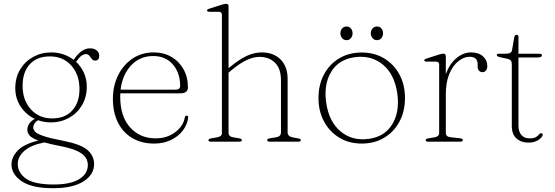

<svg xmlns="http://www.w3.org/2000/svg" viewBox="-20 -746 2920 1011"><path d="M311 -5Q406.5 13.5 441 44.2Q475.5 75 475.5 118Q475.5 174 419.2 209.5Q363 245 260 245Q147.5 245 94 208.2Q40.5 171.5 40.5 120Q40.5 81.5 72.8 47.2Q105 13 182 -6Q146.5 -19 135.2 -33Q124 -47 124 -63.5Q124 -77.5 132.2 -92.2Q140.5 -107 163 -120Q117 -142 88.8 -184.8Q60.5 -227.5 60.5 -281.5Q60.5 -338 86 -380.2Q111.5 -422.5 154.5 -446.2Q197.5 -470 249.5 -470Q283.5 -470 313.8 -459.8Q344 -449.5 368 -431L374 -439.5Q411 -491.5 454 -491.5Q476 -491.5 489.2 -480.5Q502.5 -469.5 502.5 -453Q502.5 -427 480.5 -427Q470 -427 463.5 -435.5Q457 -444 450.5 -452.5Q444 -461 432.5 -461Q422 -461 410.2 -453.5Q398.5 -446 380.5 -420.5Q407 -396 422 -362.5Q437 -329 437 -290Q437 -234 411.5 -191.5Q386 -149 343 -125.2Q300 -101.5 248 -101.5Q212.5 -101.5 180 -113Q155 -96.5 155 -75.5Q155 -64.5 164 -53.5Q173 -42.5 206 -30.8Q239 -19 311 -5ZM242.5 -449Q174.5 -449 136.8 -407.5Q99 -366 99 -294.5Q99 -219 142 -170.8Q185 -122.5 255 -122.5Q322.5 -122.5 360.5 -164.2Q398.5 -206 398.5 -277Q398.5 -352.5 355.5 -400.8Q312.5 -449 242.5 -449ZM73.5 117Q73.5 164 117.2 194.8Q161 225.5 263.5 225.5Q350.5 225.5 396.5 197.5Q442.5 169.5 442.5 122.5Q442.5 101 430.5 82.8Q418.5 64.5 386.5 49.2Q354.5 34 294 22.5Q246 13 213.5 4Q143.5 17.5 108.5 48.2Q73.5 79 73.5 117Z M969.5 -285.5Q969.5 -254.5 928.5 -254.5H613.5Q613 -246 613 -237.5Q613 -132.5 665.2 -75Q717.5 -17.5 799 -17.5Q859.5 -17.5 902.2 -49.5Q945 -81.5 953 -127Q954.5 -137 962.5 -137Q972 -137 971 -126.5Q966 -88 941.5 -57Q917 -26 878.2 -8Q839.5 10 792 10Q725.5 10 676.5 -19Q627.5 -48 601 -101Q574.5 -154 574.5 -225.5Q574.5 -293.5 601.5 -348.8Q628.5 -404 677 -437Q725.5 -470 790.5 -470Q841.5 -470 882 -446.8Q922.5 -423.5 946 -382Q969.5 -340.5 969.5 -285.5ZM786.5 -451Q716.5 -451 670.5 -401.8Q624.5 -352.5 615 -274H905Q928.5 -274 928.5 -293.5Q928.5 -362.5 890 -406.8Q851.5 -451 786.5 -451Z M1183.5 -712V-386.5L1185 -388Q1238.5 -433 1278.8 -451.5Q1319 -470 1358.5 -470Q1420 -470 1457.2 -433Q1494.5 -396 1494.5 -330V-49.5Q1494.5 -27.5 1522 -22.5L1549.5 -17.5Q1564 -15 1564 -8Q1564 0 1551.5 0H1400.5Q1387 0 1387 -8Q1387 -15.5 1402 -18L1434 -23Q1459.5 -27 1459.5 -49.5V-323Q1459.5 -385 1428 -415.8Q1396.5 -446.5 1346 -446.5Q1315 -446.5 1278.5 -429.5Q1242 -412.5 1196 -374L1183.5 -363.5V-46.5Q1183.5 -27 1208 -23L1238 -18Q1253.5 -15.5 1253.5 -8Q1253.5 0 1240 0H1090Q1077.5 0 1077.5 -8Q1077.5 -15 1092 -17.5L1124 -23Q1148.5 -27.5 1148.5 -46V-667.5Q1148.5 -684 1132.5 -684H1083.5Q1070 -684 1070 -690.5Q1070 -696.5 1082.5 -700.5L1145.5 -720.5Q1162.5 -726 1171 -726Q1183.5 -726 1183.5 -712Z M1885 -469.5Q1951 -469.5 2002.5 -438.8Q2054 -408 2083.2 -354Q2112.5 -300 2112.5 -230Q2112.5 -160 2083.5 -105.8Q2054.5 -51.5 2003.2 -20.8Q1952 10 1884.5 10Q1818.5 10 1767.2 -20.8Q1716 -51.5 1686.5 -105.8Q1657 -160 1657 -229.5Q1657 -300 1686 -354Q1715 -408 1766.2 -438.8Q1817.5 -469.5 1885 -469.5ZM1919.5 -14.5Q2004.5 -25 2045 -90.8Q2085.5 -156.5 2072 -253.5Q2057.5 -354.5 1996.8 -405.2Q1936 -456 1850 -445Q1765 -434.5 1724.5 -368.8Q1684 -303 1697.5 -206Q1712 -105.5 1772.8 -54.5Q1833.5 -3.5 1919.5 -14.5ZM1804.5 -534.5Q1790.5 -534.5 1781.5 -545.2Q1772.5 -556 1772.5 -570.5Q1772.5 -585.5 1781.5 -596Q1790.5 -606.5 1804.5 -606.5Q1819 -606.5 1827.8 -596Q1836.5 -585.5 1836.5 -570.5Q1836.5 -556 1827.8 -545.2Q1819 -534.5 1804.5 -534.5ZM1965 -534.5Q1951 -534.5 1941.8 -545.2Q1932.5 -556 1932.5 -570.5Q1932.5 -585.5 1941.8 -596Q1951 -606.5 1965 -606.5Q1979.5 -606.5 1988.2 -596Q1997 -585.5 1997 -570.5Q1997 -556 1988.2 -545.2Q1979.5 -534.5 1965 -534.5Z M2327.5 -449.5V-355.5Q2347 -410 2383.5 -440Q2420 -470 2459.5 -470Q2500 -470 2523 -449.5Q2546 -429 2546 -398Q2546 -384 2539 -375Q2532 -366 2521 -366Q2510 -366 2502.5 -373.5Q2495 -381 2495 -394.5V-409Q2495 -447 2452.5 -447Q2423 -447 2394 -424.2Q2365 -401.5 2346.2 -357.5Q2327.5 -313.5 2327.5 -248.5V-46.5Q2327.5 -26 2352 -23.5L2401.5 -18Q2417 -16.5 2417 -8Q2417 0 2403.5 0H2234Q2221.5 0 2221.5 -8Q2221.5 -15 2236 -17.5L2268 -23Q2292.5 -27 2292.5 -46V-405Q2292.5 -421.5 2276.5 -421.5H2227.5Q2214 -421.5 2214 -428Q2214 -434 2226.5 -438L2289.5 -458Q2306.5 -463.5 2315 -463.5Q2327.5 -463.5 2327.5 -449.5Z M2651.5 -436.5 2618.5 -443.5Q2604.5 -446.5 2600.2 -449.5Q2596 -452.5 2596 -456Q2596 -463 2607 -463H2641.5Q2673 -463 2676 -481L2687.5 -547Q2690 -562.5 2700 -562.5Q2710 -562.5 2710 -552.5V-463H2820.5Q2833.5 -463 2833.5 -454.5Q2833.5 -443.5 2812.5 -443.5H2710V-85.5Q2710 -52.5 2725.5 -35Q2741 -17.5 2767.5 -17.5Q2792 -17.5 2802.5 -24.2Q2813 -31 2818 -37.8Q2823 -44.5 2830 -44.5Q2837.5 -44.5 2837.5 -36Q2837.5 -25 2816.5 -10Q2795.5 5 2762.5 5Q2724.5 5 2699.8 -16.8Q2675 -38.5 2675 -82.5V-409.5Q2675 -420.5 2670 -427Q2665 -433.5 2651.5 -436.5Z"/></svg>

Font: Fraunces 9pt Thin
Style: Regular
Weight: 100
Version: Version 1.000;[b76b70a41]